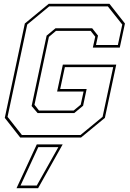

<svg xmlns="http://www.w3.org/2000/svg" viewBox="-20 -720 679 1005"><path d="M86 0 5 -103 110 -597 235 -700H553L634 -597L607 -471H466L478.5 -528L454.5 -558.5H273L236 -527L160.5 -171.5L184 -141.5H365.5L402.5 -172L417.5 -241H279L309 -382H588.5L529 -103L404 0ZM94.5 -13.5H401.5L517 -108.5L572.5 -368.5H319.5L295 -254H433.5L415 -166.5L368.5 -128H177L145.5 -165L224 -533.5L270.5 -572H462.5L493 -533.5L482.5 -484.5H597L620 -591.5L544.5 -686.5H237.5L122.5 -591.5L19.5 -108.5ZM66.5 265 172.5 36H308L179.5 265ZM87.5 251H172.5L285.5 50H180.5Z"/></svg>

Font: Tourney Thin
Style: Italic
Weight: 100
Italic angle: -12°
Designer: Tyler Finck
Foundry: Etcetera Type Co
Version: Version 1.015